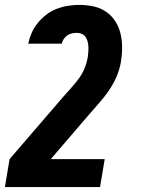

<svg xmlns="http://www.w3.org/2000/svg" viewBox="-56 -548 576 783"><path d="M352 215H-36L-17 101L200 -151Q216 -169 232.5 -187.5Q249 -206 263.5 -225Q278 -244 287.5 -266Q297 -288 301 -311L302 -314Q303 -324 304 -335Q305 -346 304.5 -357Q304 -368 301.5 -378Q299 -388 293.5 -396.5Q288 -405 278.5 -409.5Q269 -414 258 -414Q248 -414 238 -412Q228 -410 219 -404Q210 -398 204 -389Q198 -380 196 -370H59Q64 -393 73.5 -414.5Q83 -436 98.5 -455Q114 -474 134 -489Q154 -504 176.5 -512.5Q199 -521 222 -524.5Q245 -528 267 -528Q297 -528 325 -522Q353 -516 376 -500.5Q399 -485 414 -461.5Q429 -438 435.5 -411Q442 -384 442 -354.5Q442 -325 437 -295Q432 -265 419 -235Q406 -205 387.5 -178Q369 -151 347 -126.5Q325 -102 303 -76L151 101H371Z"/></svg>

Font: Iosevka Heavy
Style: Italic
Weight: 900
Italic angle: -9°
Monospace: yes
Designer: Belleve Invis
Foundry: Belleve Invis
Version: Version 32.5.0; ttfautohint (v1.8.4)